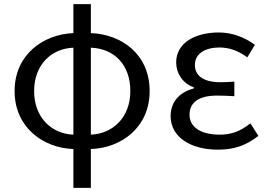

<svg xmlns="http://www.w3.org/2000/svg" viewBox="-20 -715 1300 934"><path d="M422 -483C534 -479 614 -402 614 -272C614 -142 527 -64 422 -60ZM337 -60C231 -64 146 -143 146 -272C146 -401 231 -479 337 -483ZM422 -695H337V-554C189 -548 51 -448 51 -272C51 -96 189 5 337 10V199H422V10C570 5 708 -95 708 -272C708 -449 574 -548 422 -554Z M1040 13C1115 13 1172 -4 1237 -54L1198 -115C1147 -74 1102 -60 1049 -60C956 -60 902 -97 902 -157C902 -217 947 -250 1036 -250C1063 -250 1089 -249 1120 -247V-318C1094 -316 1074 -315 1053 -315C965 -315 928 -350 928 -399C928 -455 980 -484 1047 -484C1097 -484 1141 -467 1183 -436L1220 -497C1169 -534 1110 -557 1044 -557C933 -557 837 -509 837 -411C837 -360 867 -310 923 -290V-285C862 -269 810 -227 810 -150C810 -49 906 13 1040 13Z"/></svg>

Font: Noto Sans CJK SC Regular
Style: Regular
Weight: 400
Designer: Ryoko NISHIZUKA (kana & ideographs); Paul D. Hunt (Latin, Greek & Cyrillic); Wenlong ZHANG (bopomofo); Sandoll Communica
Foundry: Adobe Systems Incorporated
Version: Version 1.004;PS 1.004;hotconv 1.0.82;makeotf.lib2.5.63406